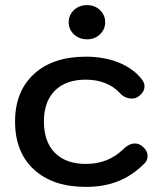

<svg xmlns="http://www.w3.org/2000/svg" viewBox="-20 -722 640 752"><path d="M39 -246Q39 -364 113 -432Q187 -500 316 -500Q388 -500 445 -477Q502 -454 535 -412Q546 -398 546 -384Q546 -361 522 -344Q511 -336 497 -336Q469 -336 449 -358Q426 -383 392 -396.5Q358 -410 316 -410Q238 -410 195 -367Q152 -324 152 -246Q152 -167 195 -123.5Q238 -80 316 -80Q403 -80 461 -136Q485 -160 508 -160Q525 -160 537 -149Q558 -133 558 -110Q558 -93 545 -81Q498 -34 442.5 -12Q387 10 316 10Q187 10 113 -58Q39 -126 39 -246ZM249 -635Q249 -663 269.5 -682.5Q290 -702 321 -702Q351 -702 371.5 -682.5Q392 -663 392 -635Q392 -607 371.5 -587.5Q351 -568 321 -568Q290 -568 269.5 -587.5Q249 -607 249 -635Z"/></svg>

Font: Kodchasan SemiBold
Style: Regular
Weight: 600
Version: Version 1.000; ttfautohint (v1.6)